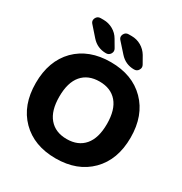

<svg xmlns="http://www.w3.org/2000/svg" viewBox="-218 -1150 1238 1303"><g transform="rotate(30 401.0 -499.0)"><path d="M264.6 -219.7Q313.5 -162.1 402.3 -162.1Q491.2 -162.1 540 -219.2Q588.9 -276.4 588.9 -387.2Q588.9 -498 540 -555.2Q491.2 -612.3 402.3 -612.3Q313.5 -612.3 264.6 -555.2Q215.8 -498 215.8 -387.2Q215.8 -276.4 264.6 -219.7ZM131.8 -663.1Q233.4 -764.6 402.8 -764.6Q572.3 -764.6 673.3 -662.6Q774.4 -560.5 774.4 -387.2Q774.4 -213.9 673.3 -112.3Q572.3 -10.7 402.8 -10.7Q233.4 -10.7 132.3 -112.3Q31.2 -213.9 31.2 -387.2Q31.2 -560.5 131.8 -663.1ZM436.5 -988.3Q475.6 -988.3 509.8 -968.8Q543.9 -949.2 564.5 -915L596.7 -858.4Q602.5 -848.6 602.5 -838.9Q602.5 -829.1 596.7 -819.3Q585.9 -799.8 562.5 -799.8Q495.1 -799.8 450.2 -850.6L383.8 -924.8Q373 -936.5 373 -949.2Q373 -957 377 -965.8Q387.7 -988.3 412.1 -988.3ZM215.8 -988.3Q254.9 -988.3 289.6 -968.8Q324.2 -949.2 343.8 -915L377 -858.4Q382.8 -848.6 382.8 -838.9Q382.8 -829.1 377 -819.3Q365.2 -799.8 342.8 -799.8Q274.4 -799.8 229.5 -850.6L164.1 -924.8Q153.3 -936.5 153.3 -949.2Q153.3 -957 157.2 -965.8Q168 -988.3 192.4 -988.3Z"/></g></svg>

Font: Gen Jyuu GothicX Heavy
Style: Bold
Weight: 900
Designer: [Source Han Sans]
Ryoko NISHIZUKA  (kana & ideographs); Paul D. Hunt (Latin, Greek & Cyrillic); Wenlong ZHANG  (bopomofo
Version: Version 1.002.20150607